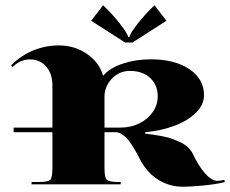

<svg xmlns="http://www.w3.org/2000/svg" viewBox="-20 -696 870 725"><path d="M480.3 -535.4H452.4L324.3 -617.6L369.3 -676.1Q402.1 -645.5 431.6 -608.2Q461.1 -570.8 464.2 -556.4H468.5Q471.6 -570.8 501.1 -608.2Q530.6 -645.5 563.4 -676.1L608.4 -617.6ZM177.9 -61.2V-196.7H31.5V-214.2H177.9V-373.3Q177.9 -417.4 154.5 -444.5Q131.1 -471.6 92.7 -471.6Q56.4 -471.6 28 -443.2L21.9 -449.3Q59.9 -487.3 106.4 -505.9Q153 -524.5 201.9 -524.5Q262.2 -524.5 308.8 -492.1Q355.3 -459.8 369.3 -410Q395.1 -439.7 444.1 -455.9Q493 -472 549.4 -472Q639.9 -472 695.1 -434.9Q750.4 -397.7 750.4 -336.5Q750.4 -301.1 720.3 -270.8Q690.1 -240.4 639.6 -221.4Q589.2 -202.4 528 -196.7V-191.4Q547.2 -189.2 559.9 -187.3Q572.6 -185.3 593.8 -181.4Q614.9 -177.4 630.2 -171.8Q645.5 -166.1 662.4 -158.2Q679.2 -150.3 691.2 -138.3Q703.2 -126.3 709.8 -111.9Q729.5 -69.5 754.4 -41.3Q779.3 -13.1 802 -13.1Q811.2 -13.1 826.9 -17L829.1 -8.7Q801.1 -0.9 750.2 4.2Q699.3 9.2 671.3 9.2Q619.8 9.2 577.4 -17.5Q535 -44.1 510.1 -91.8Q499.6 -111.5 493 -123.5Q486.5 -135.5 476.2 -151.2Q465.9 -167 457.4 -175.5Q448.9 -184 438.2 -190.3Q427.4 -196.7 416.5 -196.7H374.6V-61.2Q374.6 -25.8 383.1 -17.3Q391.6 -8.7 427 -8.7H435.8V0H99.2V-8.7H125.4Q161.3 -8.7 169.6 -17Q177.9 -25.3 177.9 -61.2ZM374.6 -214.2H435.8Q473.8 -214.2 505.9 -229.9Q538 -245.6 556.8 -272.9Q575.6 -300.3 575.6 -332.2Q575.6 -375.4 546.8 -401.9Q517.9 -428.3 470.7 -428.3Q433.1 -428.3 405.6 -402.1Q378.1 -375.9 374.6 -337.4Z"/></svg>

Font: Wabroye
Style: Medium
Weight: 500
Designer: gluk
Foundry: gluk
Version: Version 0.14